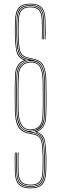

<svg xmlns="http://www.w3.org/2000/svg" viewBox="-20 -825 335 1050"><path d="M147.5 189Q110.5 189 94.2 171.5Q78 154 77.5 114Q77.2 92.8 76.6 66.9Q76 41 77.5 9H81.5Q80 41 80.6 66.9Q81.2 92.8 81.5 113.8Q82 152 97.4 168.5Q112.8 185 147.5 185Q181 185 196.2 167.9Q211.5 150.8 212.5 112.2Q213 92.5 213.6 70.6Q214.2 48.8 213.5 29.8Q212 -15.5 208.2 -39.8Q204.5 -64 193.8 -74.8Q183 -85.5 160.2 -90.2L132.5 -96Q94.8 -104 78.6 -133Q62.5 -162 61.5 -222Q60.8 -266.2 60.6 -314.2Q60.5 -362.2 62.5 -414Q65 -476.2 111 -495.2V-496.5Q78.5 -509.5 71 -540.2Q63.5 -571 61.5 -630Q60.8 -649.5 61.4 -672Q62 -694.5 62.5 -714Q64 -762.8 83.2 -783.9Q102.5 -805 145.5 -805Q189.2 -805 208.5 -783.9Q227.8 -762.8 228.5 -714Q229 -693 229.5 -667.5Q230 -642 228.5 -610H224.5Q226 -642 225.5 -667.5Q225 -693 224.5 -714Q223.8 -760.8 205.5 -780.9Q187.2 -801 145.5 -801Q104.8 -801 86.4 -780.8Q68 -760.5 66.5 -713.8Q66 -694.2 65.4 -671.9Q64.8 -649.5 65.5 -630.2Q67 -588 70.8 -561Q74.5 -534 86.2 -518.9Q98 -503.8 123.5 -496.5V-494.5Q98 -488.5 82.9 -468.1Q67.8 -447.8 66.5 -413.8Q64.5 -362 64.6 -314.1Q64.8 -266.2 65.5 -222Q66.5 -165 82.4 -136.1Q98.2 -107.2 134 -99.8L161.8 -94Q185.2 -89.2 196.6 -77.9Q208 -66.5 212 -41.5Q216 -16.5 217.5 29.5Q218.2 48.5 217.6 70.6Q217 92.8 216.5 112.5Q215.2 153 199.2 171Q183.2 189 147.5 189ZM147.5 197Q106.5 197 88.4 177.8Q70.2 158.5 69.5 114Q69.2 93 68.6 66.9Q68 40.8 69.5 9H73.5Q72 41 72.6 66.9Q73.2 92.8 73.5 114Q74 156.2 91.2 174.6Q108.5 193 147.5 193Q185.5 193 202.4 174Q219.2 155 220.5 112.5Q221 93 221.6 70.8Q222.2 48.5 221.5 29.5Q220 -17.2 215.8 -43Q211.5 -68.8 199.5 -80.8Q187.5 -92.8 162.2 -97.8L138.5 -102.5Q102.2 -109.8 86.4 -137.9Q70.5 -166 69.5 -222Q68.8 -266.2 68.6 -314.1Q68.5 -362 70.5 -413.5Q72 -452.2 92.4 -472.1Q112.8 -492 138 -494.5V-496.5L130.5 -498.2Q104.2 -504.5 91.8 -518.8Q79.2 -533 75.1 -559.9Q71 -586.8 69.5 -630.2Q68.8 -649.5 69.4 -671.9Q70 -694.2 70.5 -713.8Q71.8 -758.5 89.2 -777.8Q106.8 -797 145.5 -797Q185 -797 202.4 -777.8Q219.8 -758.5 220.5 -714Q221 -693 221.5 -667.5Q222 -642 220.5 -610H216.5Q218 -642 217.5 -667.4Q217 -692.8 216.5 -714Q216 -756.5 199.4 -774.8Q182.8 -793 145.5 -793Q108.8 -793 92.2 -774.5Q75.8 -756 74.5 -713.5Q74 -694 73.4 -671.9Q72.8 -649.8 73.5 -630.5Q75.2 -584.2 79.9 -558.2Q84.5 -532.2 96.4 -520Q108.2 -507.8 131.8 -502.8L161.8 -496.2Q196.5 -488.8 210.5 -461.9Q224.5 -435 225.5 -379Q226.2 -334.8 226.4 -286.9Q226.5 -239 224.5 -187.5Q221.5 -109 150 -106.2V-104.2Q183 -98.8 198.4 -87.4Q213.8 -76 218.8 -49.2Q223.8 -22.5 225.5 29.2Q226.2 48.5 225.6 70.9Q225 93.2 224.5 112.8Q223.2 157.2 205.4 177.1Q187.5 197 147.5 197ZM147.5 205Q102.2 205 82.2 183.9Q62.2 162.8 61.5 114Q61.2 93 60.6 66.9Q60 40.8 61.5 9H65.5Q64 40.8 64.6 66.9Q65.2 93 65.5 114Q66.2 160.8 85.4 180.9Q104.5 201 147.5 201Q189.5 201 208.2 180.2Q227 159.5 228.5 112.8Q229 93.2 229.6 70.9Q230.2 48.5 229.5 29.2Q228 -13.2 224.5 -40Q221 -66.8 209.2 -81.8Q197.5 -96.8 171.2 -103.5V-105.5Q226 -119.5 228.5 -187.2Q230.5 -239 230.4 -286.9Q230.2 -334.8 229.5 -379Q228.5 -436.5 214.4 -463.9Q200.2 -491.2 163 -499.5L133.2 -506.5Q110.5 -511.8 99.1 -523.2Q87.8 -534.8 83.4 -559.9Q79 -585 77.5 -630.5Q76.8 -649.8 77.4 -671.8Q78 -693.8 78.5 -713.5Q79.8 -754 95.2 -771.5Q110.8 -789 145.5 -789Q180.8 -789 196.4 -771.6Q212 -754.2 212.5 -714Q213 -692.8 213.5 -667.4Q214 -642 212.5 -610H208.5Q210 -642 209.5 -667.4Q209 -692.8 208.5 -713.8Q208 -752 193.4 -768.5Q178.8 -785 145.5 -785Q113 -785 98.4 -768.4Q83.8 -751.8 82.5 -713.2Q82 -693.5 81.4 -671.6Q80.8 -649.8 81.5 -630.8Q83 -586 87.1 -561.6Q91.2 -537.2 102.1 -526.1Q113 -515 134.8 -510L164.5 -503.2Q202 -494.8 217.2 -466.9Q232.5 -439 233.5 -379Q234.2 -334.8 234.4 -286.8Q234.5 -238.8 232.5 -187Q230 -124.5 184 -105.2V-103.2Q216.8 -90.8 224.1 -60.5Q231.5 -30.2 233.5 29Q234.2 48.5 233.6 71Q233 93.5 232.5 113Q231 161.8 211.2 183.4Q191.5 205 147.5 205ZM142.5 -108.8Q177.2 -108.8 198.1 -129.4Q219 -150 220.5 -187.8Q222.5 -239.2 222.4 -287Q222.2 -334.8 221.5 -379Q220.5 -434.8 205.9 -461.6Q191.2 -488.5 154.5 -491Q119 -493.8 97.5 -471.9Q76 -450 74.5 -413.2Q72.5 -361.8 72.6 -314Q72.8 -266.2 73.5 -222Q74.5 -168.8 91.2 -138.8Q108 -108.8 142.5 -108.8ZM145.5 -113Q79.5 -113 77.5 -222Q76.8 -266.2 76.6 -314Q76.5 -361.8 78.5 -413Q80 -449.2 100.1 -469Q120.2 -488.8 153 -487.5Q187.8 -486 202.1 -459.5Q216.5 -433 217.5 -379Q218.2 -334.8 218.4 -287.1Q218.5 -239.5 216.5 -188Q213.5 -113 145.5 -113ZM145.5 -117Q209.8 -117 212.5 -188.2Q214.5 -239.8 214.4 -287.2Q214.2 -334.8 213.5 -379Q212.5 -431.5 198.9 -457Q185.2 -482.5 152.5 -483.5Q121.2 -484.2 102.5 -465.6Q83.8 -447 82.5 -412.8Q80.5 -361.5 80.6 -313.9Q80.8 -266.2 81.5 -222Q83.5 -117 145.5 -117Z"/></svg>

Font: Big Shoulders Inline Display Thin
Style: Regular
Weight: 100
Designer: Patric King
Foundry: XO Type Co
Version: Version 1.000